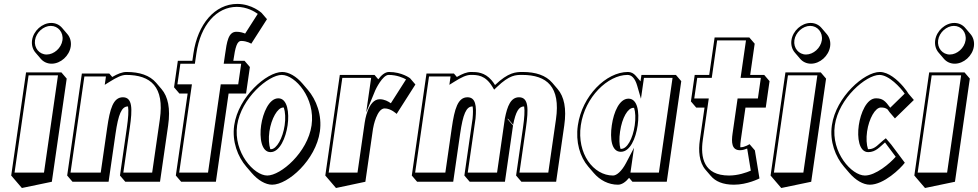

<svg xmlns="http://www.w3.org/2000/svg" viewBox="-20 -895 4987 979"><path d="M143.5 -690C140 -665.5 146.9 -643.1 160.7 -627L187.9 -595.2C201.1 -579.8 220.6 -570.2 243.1 -570.2C289.1 -570.2 333.8 -610.2 340.8 -658.2C344.3 -682.7 337.4 -705.1 323.6 -721.2L296.4 -753C283.2 -768.4 263.7 -778 241.2 -778C195.2 -778 150.4 -738 143.5 -690ZM37.1 0 64.3 31.8 91.6 63.6 244.3 31.8 320.1 -494.2 292.9 -526H112.9ZM54.2 -15 125.7 -511H275.7L204.3 -15ZM158.5 -690C164.3 -730 201.8 -763 239.1 -763C276.3 -763 304.3 -730 298.5 -690C292.8 -650 255.2 -617 218 -617C180.8 -617 152.8 -650 158.5 -690Z M533.7 31.8 568.9 -212.2C583.4 -313.2 600.4 -352.2 631.7 -352.2C632 -352.2 632.4 -352.2 632.8 -352.2C636.4 -329.8 634.2 -294.7 626.9 -244L591.7 0L618.9 31.8H795.9L837.3 -255.2C849.8 -341.8 836.7 -402.3 803.5 -441L776.3 -472.8C743.6 -511 691.5 -528 625.2 -528C602.8 -528 580.1 -518.6 552.3 -502.5L537.4 -520H397.4L322.5 0L349.7 31.8ZM493.6 -15H339.6L410.2 -505H520.2L514.1 -462.5L539.9 -478.6C576.5 -501.5 601.1 -513 623 -513C749.4 -513 818.8 -452.1 795.1 -287L755.9 -15H608.9L641.9 -244C655.6 -339.5 656.1 -399 606.6 -399C557 -399 540.4 -339.5 526.6 -244Z M960.8 -585H886.8L867.4 -450L894.6 -418.2H936.8L876.5 0L903.8 31.8H1080.8L1145.6 -418.2H1234.7L1254.2 -553.2L1226.9 -585H1169.7L1169.7 -585.2C1179.9 -656.2 1188.5 -686.2 1210.3 -686.2C1239.3 -686.2 1261.3 -672.2 1261.3 -672.2L1341.3 -797.2L1314.1 -829C1314.1 -829 1264.7 -875 1189.8 -875C1075.6 -875 987.8 -772 966.2 -622ZM973.7 -570 981.2 -622C1002.2 -768.1 1085 -860 1187.6 -860C1238.7 -860 1278.3 -836 1294.3 -824.3L1230 -723.8C1219.2 -728.2 1204.1 -733 1185.3 -733C1143.8 -733 1136.6 -680.6 1127.5 -617L1120.7 -570H1209.8L1194.6 -465H1105.6L1040.7 -15H893.7L958.6 -465H884.6L899.7 -570Z M1174.2 -256C1162.2 -172.6 1192.7 -95.6 1235.9 -45.1L1263.2 -13.3C1295.1 24 1334 46.8 1367.7 46.8C1448.6 46.8 1590.1 -79.2 1611 -224.2C1623.1 -308.4 1592.8 -386.5 1549.4 -437.2L1522.1 -469.1C1490.8 -505.7 1452.6 -528 1418.7 -528C1339.4 -528 1195.1 -401 1174.2 -256ZM1427.2 -346.6C1434.6 -323.9 1436.6 -291.2 1431.5 -256.3C1422.1 -191 1390.6 -134.3 1361.7 -134.3C1360.5 -134.3 1359.4 -134.4 1358.3 -134.6C1350.8 -157.2 1348.7 -189.6 1353.7 -224.5C1363.1 -289.7 1395.3 -346.9 1424.1 -346.8C1425.2 -346.8 1426.2 -346.8 1427.2 -346.6ZM1311.5 -256.3C1302.4 -193 1312.5 -119.3 1359.5 -119.3C1406.7 -119.3 1437.5 -193.3 1446.5 -256.3C1455.6 -319.3 1446.2 -393.7 1399.1 -393.7C1351.9 -393.7 1320.6 -319.3 1311.5 -256.3ZM1189.2 -256C1209.2 -394.5 1349.3 -513 1416.6 -513C1485.4 -513 1588.7 -394.7 1568.7 -256C1548.7 -117.4 1411.5 0 1342.7 0C1275.2 0 1169.3 -117.5 1189.2 -256Z M1638.7 0 1666 31.8 1693.2 63.6 1843 31.8 1881.9 -238.2C1883.7 -251.2 1902.3 -342.2 1941.2 -342.2C1973.6 -342.2 2002.5 -314.2 2002.5 -314.2L2098.1 -464.2L2070.9 -496C2070.9 -496 2029.5 -528 1963.5 -528C1942.4 -528 1923.4 -510.2 1908.9 -490.5L1889.7 -513H1712.7ZM1655.9 -15 1725.5 -498H1872.5L1847.1 -321.8L1893.8 -435.1C1895.4 -439 1930.8 -513 1961.4 -513C2003.5 -513 2035.6 -498.5 2050.4 -490.1L1972.9 -368.5C1959.9 -377.7 1940.5 -389 1916.1 -389C1856 -389 1840.6 -276.4 1839.6 -270L1802.9 -15Z M2290.9 31.8 2326.1 -212.2C2340.6 -313.2 2357.6 -352.2 2388.9 -352.2C2389.2 -352.2 2389.6 -352.2 2390 -352.2C2392.3 -337.5 2392.2 -317.2 2389.7 -290.6L2389.2 -287L2347.8 0L2375.1 31.8H2554.6L2595.9 -255.2L2568.7 -287C2568.9 -288.2 2569 -289.4 2569.2 -290.6L2596.5 -258.8C2609.5 -325.4 2625.6 -352.2 2651.5 -352.2C2651.8 -352.2 2652.2 -352.2 2652.6 -352.2C2656.2 -329.8 2654 -294.7 2646.7 -244L2611.5 0L2638.7 31.8H2815.7L2857.1 -255.2C2869.6 -341.8 2856.5 -402.3 2823.3 -441L2796.1 -472.8C2763.4 -511 2711.3 -528 2645 -528C2610.7 -528 2572.3 -526.7 2504.1 -461.4C2498.5 -470.7 2492.7 -478.6 2486.8 -485.5C2451.3 -527 2411.8 -528 2382.4 -528C2360 -528 2337.3 -518.6 2309.5 -502.5L2294.6 -520H2154.6L2079.7 0L2106.9 31.8ZM2250.8 -15H2096.8L2167.5 -505H2277.4L2271.3 -462.5L2297.1 -478.6C2333.7 -501.5 2358.3 -513 2380.2 -513C2413.3 -513 2454.1 -513.1 2490.8 -452.4L2499.6 -437.8L2513.8 -451.4C2579.1 -513.9 2610.4 -513 2642.8 -513C2769.2 -513 2838.7 -452.1 2814.9 -287L2775.7 -15H2628.7L2661.7 -244C2675.4 -339.5 2676 -399 2626.4 -399C2584.9 -399 2566.9 -355.3 2554.4 -291.4L2554.3 -291L2554.2 -290.5C2554 -289.4 2553.9 -288.2 2553.7 -287L2514.5 -15H2365L2404.8 -291L2404.8 -291.4C2410.7 -355.3 2405.3 -399 2363.8 -399C2314.2 -399 2297.6 -339.5 2283.8 -244Z M2926.5 -256C2914.2 -170.8 2937.1 -95 2979.6 -45.4L3006.9 -13.6C3039.2 24.2 3082.9 46.8 3130.9 46.8C3150.5 46.8 3170.2 33.2 3187.7 11.8L3204.8 31.8H3379.8L3453.7 -481.2L3426.5 -513H3250.7L3246 -480.3L3221.6 -508.8C3210.8 -521.3 3197.6 -528 3181.9 -528C3070.7 -528 2948.1 -406 2926.5 -256ZM3213.2 -344.9C3220 -323.5 3221.7 -292.5 3216.5 -256C3206.4 -186 3176.9 -136 3147.8 -136C3146.4 -136 3145 -136.1 3143.7 -136.3C3137.5 -157.7 3136.5 -188.3 3141.7 -224.2C3151.9 -295.2 3181.5 -345.2 3209.8 -345.2C3211 -345.2 3212.1 -345.1 3213.2 -344.9ZM3185.8 -57.2 3185.1 -58H3185.9ZM2941.5 -256C2962.3 -400.2 3079.7 -513 3179.8 -513C3199.8 -513 3217.7 -497.2 3229 -458L3248.2 -391.5L3263.5 -498H3409.3L3339.7 -15H3194.7L3212.9 -141.5L3171.9 -63.3C3150.2 -22.2 3124.3 0 3105.9 0C3005.7 0 2920.7 -111.8 2941.5 -256ZM3099.5 -256C3089.7 -188.4 3097.6 -121 3145.6 -121C3192.4 -121 3221.7 -188.1 3231.5 -256C3241.4 -325.1 3230.2 -392 3184.7 -392C3138.6 -392 3109.4 -324.7 3099.5 -256Z M3596.3 -513H3522.3L3502.9 -378L3530.1 -346.2L3572.3 -346.2L3548.5 -181C3540.7 -127.1 3544.2 -68.3 3577.5 -29.3L3604.8 2.5C3627.8 29.3 3665 46.8 3722.5 46.8C3790.9 46.8 3852.5 14.8 3852.5 14.8L3829.1 -128.2L3801.8 -160C3801.8 -160 3778.5 -144 3755.5 -144H3754.8C3754.3 -154.4 3755.3 -167.5 3757.6 -183.2L3781.1 -346.2H3884.5L3903.9 -481.2L3876.7 -513H3805.2L3828.1 -672.2L3800.8 -704H3623.8ZM3609.2 -498 3636.7 -689H3783.7L3756.2 -498H3859.5L3844.4 -393H3741L3715.4 -215C3708.7 -168.9 3710.7 -129 3753.4 -129C3767.3 -129 3781.8 -134.1 3789.8 -137.6L3808.3 -24.8C3786.4 -15.4 3743.6 0 3697.4 0C3567.8 0 3550.8 -92.9 3563.5 -181L3594 -393H3520L3535.2 -498Z M4015.5 -690C4012 -665.5 4018.9 -643.1 4032.7 -627L4059.9 -595.2C4073.1 -579.8 4092.6 -570.2 4115.1 -570.2C4161.1 -570.2 4205.8 -610.2 4212.8 -658.2C4216.3 -682.7 4209.4 -705.1 4195.6 -721.2L4168.4 -753C4155.2 -768.4 4135.7 -778 4113.2 -778C4067.2 -778 4022.4 -738 4015.5 -690ZM3909.1 0 3936.3 31.8 3963.6 63.6 4116.3 31.8 4192.1 -494.2 4164.9 -526H3984.9ZM3926.2 -15 3997.7 -511H4147.7L4076.3 -15ZM4030.5 -690C4036.3 -730 4073.8 -763 4111.1 -763C4148.3 -763 4176.3 -730 4170.5 -690C4164.8 -650 4127.2 -617 4090 -617C4052.8 -617 4024.8 -650 4030.5 -690Z M4612.5 -417C4608 -424.8 4598.5 -438.4 4585.5 -453.6C4556.8 -487.2 4511.1 -528 4466.2 -528C4386.9 -528 4242.6 -401 4221.7 -256C4209.7 -172.7 4240.2 -95.6 4283.4 -45.1L4310.6 -13.3C4342.6 24 4381.5 46.8 4415.2 46.8C4486.4 46.8 4571.3 -35.2 4593.6 -65.2L4524 -158.2L4496.8 -190C4457.4 -160 4443.5 -134.3 4409.2 -134.3C4408 -134.3 4406.9 -134.4 4405.8 -134.6C4398.3 -157.2 4396.2 -189.6 4401.2 -224.5C4410.6 -289.7 4442.7 -346.9 4471.6 -346.9C4486.8 -346.9 4496.4 -344.4 4505.8 -337C4508.9 -332.7 4512.2 -328.1 4515.9 -323L4543.2 -291.2L4639.7 -385.2ZM4593 -417.6 4519.3 -345.8C4493.6 -380.8 4480.4 -393.7 4446.5 -393.7C4399.4 -393.7 4368 -319.3 4358.9 -256.3C4349.8 -193 4360 -119.3 4407 -119.3C4445.5 -119.3 4466.4 -146.5 4492.6 -168.7L4547.2 -95.7C4517.6 -61.6 4445 0 4390.1 0C4322.7 0 4216.8 -117.5 4236.7 -256C4256.6 -394.5 4396.7 -513 4464.1 -513C4512.5 -513 4571.6 -448.7 4593 -417.6Z M4748.5 -690C4745 -665.5 4751.9 -643.1 4765.7 -627L4792.9 -595.2C4806.1 -579.8 4825.6 -570.2 4848.1 -570.2C4894.1 -570.2 4938.8 -610.2 4945.8 -658.2C4949.3 -682.7 4942.4 -705.1 4928.6 -721.2L4901.4 -753C4888.2 -768.4 4868.7 -778 4846.2 -778C4800.2 -778 4755.4 -738 4748.5 -690ZM4642.1 0 4669.3 31.8 4696.6 63.6 4849.3 31.8 4925.1 -494.2 4897.9 -526H4717.9ZM4659.2 -15 4730.7 -511H4880.7L4809.3 -15ZM4763.5 -690C4769.3 -730 4806.8 -763 4844.1 -763C4881.3 -763 4909.3 -730 4903.5 -690C4897.8 -650 4860.2 -617 4823 -617C4785.8 -617 4757.8 -650 4763.5 -690Z"/></svg>

Font: Blink
Style: 3DObl
Weight: 400
Designer: Mew Too
Foundry: Cannot Into Space Fonts
Version: Version 001.000